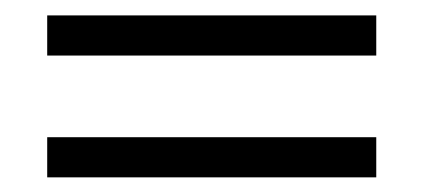

<svg xmlns="http://www.w3.org/2000/svg" viewBox="-20 -469 558 253"><path d="M42.2 -395.8V-448.7H475.8V-395.8ZM42.2 -235.3V-288.2H475.8V-235.3Z"/></svg>

Font: Platypi Light
Style: Regular
Weight: 300
Designer: David Sargent
Foundry: Bolt Cutter Type
Version: Version 1.200